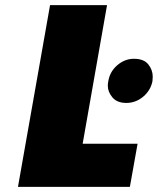

<svg xmlns="http://www.w3.org/2000/svg" viewBox="-20 -728 615 748"><path d="M175 -708H397L302 -168H516L486 0H50ZM472 -327Q436 -327 418 -348.5Q400 -370 400 -394Q400 -403 402 -412Q408 -449 437 -474Q466 -499 502 -499Q540 -499 557.5 -477.5Q575 -456 575 -429Q575 -421 574 -412Q567 -376 538 -351.5Q509 -327 472 -327Z"/></svg>

Font: Fz Poppins Black
Style: Italic
Weight: 900
Italic angle: -10°
Designer: Ninad Kale (Devanagari), Jonny Pinhorn (Latin)
Foundry: Indian Type Foundry
Version: Vit hóa bi Vntype.Com & FontZin.Com